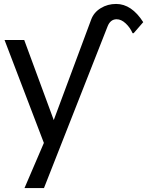

<svg xmlns="http://www.w3.org/2000/svg" viewBox="-20 -747 742 968"><path d="M702.1 -635.3C663.1 -696.3 617.7 -727.1 565.4 -727.1C537.1 -727.1 511.2 -720.2 488.3 -706.1C464.8 -691.9 448.7 -672.9 439.5 -647.9L251 -141.6L102.1 -545.4H2.9L201.2 -26.4L103.5 201.2H201.7L522.9 -615.2C532.2 -638.2 547.4 -649.9 567.9 -649.9C583.5 -649.9 598.6 -643.1 613.8 -628.9C628.9 -614.7 640.1 -598.6 648.4 -579.6H653.8Z"/></svg>

Font: SG Kara SemiBold
Style: Regular
Weight: 400
Designer: Damoon Khanjanzadeh
Version: Version 1.000